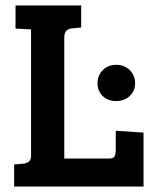

<svg xmlns="http://www.w3.org/2000/svg" viewBox="-20 -685 577 705"><path d="M507 0H32V-81L65 -84Q94 -87 94 -112V-577L37 -580V-665H278V-584L245 -581Q216 -578 216 -549V-103H382Q396 -103 400.5 -110.5Q405 -118 405 -135V-205L507 -198ZM406.5 -314Q376 -314 357 -332.5Q338 -351 338 -379.5Q338 -408 357.5 -427.5Q377 -447 407 -447Q437 -447 456.5 -427.5Q476 -408 476 -379.5Q476 -351 456.5 -332.5Q437 -314 406.5 -314Z"/></svg>

Font: Bree Serif
Style: Regular
Weight: 400
Designer: Veronika Burian, Jos Scaglione
Foundry: TypeTogether
Version: Version 1.002